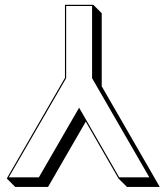

<svg xmlns="http://www.w3.org/2000/svg" viewBox="-20 -735 684 788"><path d="M635.7 32.2H501L466.3 -2.4L332 -235.8L177.2 32.2H42.5L7.8 -2.4L246.6 -415.5V-715.3H362.8L397.5 -680.7V-380.9ZM592.8 -7.3 357.9 -414.1V-710.4H251.5V-414.1L16.1 -7.3H139.6L304.7 -293L469.2 -7.3Z"/></svg>

Font: KultiginGolge
Style: Regular
Weight: 400
Designer: facebook.com/biligbitig
Foundry: facebook.com/biligbitig
Version: Version 1.0